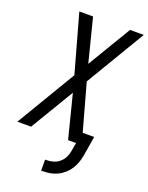

<svg xmlns="http://www.w3.org/2000/svg" viewBox="-182 -822 872 1131"><g transform="rotate(20 254.5 -256.0)"><path d="M222 223V154H231Q252 154 273 148Q294 142 311.5 127Q329 112 338.5 92Q348 72 351 51L360 0H310L241 -272L78 0H-8L214 -372L113 -735H199L268 -463L431 -735H517L295 -363L376 -70H448L428 51Q424 74 416.5 96.5Q409 119 396 139.5Q383 160 364 177Q345 194 323 204.5Q301 215 278 219Q255 223 232 223Z"/></g></svg>

Font: Iosevka Algr
Style: Italic
Weight: 400
Italic angle: -9°
Monospace: yes
Designer: Belleve Invis
Foundry: Belleve Invis
Version: Version 26.0.2; ttfautohint (v1.8.3)